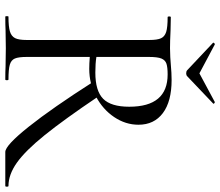

<svg xmlns="http://www.w3.org/2000/svg" viewBox="-73 -758 831 725"><g transform="rotate(90 342.5 -395.5)"><path d="M289 -332 345 -350Q432 -221 490.5 -148.5Q549 -76 594 -44Q639 -12 682 -12Q685 -12 685 -6Q685 0 682 0H554Q529 0 458.5 -88.5Q388 -177 289 -332ZM451 -503Q451 -454 422 -411Q393 -368 344.5 -342.5Q296 -317 240 -317Q221 -317 195 -319V-81Q195 -50 201 -36Q207 -22 224.5 -17Q242 -12 280 -12Q283 -12 283 -6Q283 0 280 0Q249 0 231 -1L162 -2L94 -1Q76 0 43 0Q41 0 41 -6Q41 -12 43 -12Q81 -12 99 -17.5Q117 -23 124 -37Q131 -51 131 -81V-544Q131 -574 124.5 -588Q118 -602 100.5 -607.5Q83 -613 45 -613Q42 -613 42 -619Q42 -625 45 -625L94 -624Q136 -622 162 -622Q180 -622 196 -623Q212 -624 224 -625Q256 -628 282 -628Q363 -628 407 -595Q451 -562 451 -503ZM261 -613Q234 -613 220.5 -608.5Q207 -604 201 -589.5Q195 -575 195 -542V-344Q219 -340 254 -340Q323 -340 353 -369.5Q383 -399 383 -468Q383 -613 261 -613ZM141 -785Q141 -787 143.5 -789.5Q146 -792 148 -791L257 -733L365 -791H366Q369 -791 371 -788Q373 -785 370 -784L268 -687Q264 -683 257 -683Q249 -683 245 -687L142 -784Q142 -784 141.5 -784.5Q141 -785 141 -785Z"/></g></svg>

Font: Cormorant
Style: Regular
Weight: 400
Designer: Christian Thalmann (Catharsis Fonts)
Foundry: Catharsis Fonts
Version: Version 4.000